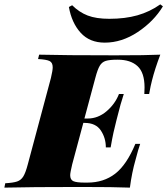

<svg xmlns="http://www.w3.org/2000/svg" viewBox="-69 -858 765 878"><path d="M664 -608Q639 -542 626 -490Q620 -468 613 -428H591Q592 -439 592 -458Q592 -526 560 -555.5Q528 -585 470 -585H467Q432 -585 414.5 -579.5Q397 -574 387 -557Q377 -540 367 -502L317 -316H332Q379 -316 418 -349Q457 -382 475 -428H497Q481 -379 470 -333L463 -306Q456 -279 450 -252Q444 -225 437 -184H415Q415 -227 392 -261.5Q369 -296 318 -296H312L261 -106Q252 -68 252 -57Q252 -36 266.5 -29.5Q281 -23 318 -23H331Q405 -23 457.5 -63.5Q510 -104 550 -200H572Q564 -178 551 -128Q534 -69 525 0Q457 -3 299 -3Q67 -3 -49 0L-45 -20Q-9 -22 9 -28Q27 -34 37.5 -51Q48 -68 58 -106L164 -502Q172 -536 172 -550Q172 -572 157.5 -579Q143 -586 105 -588L110 -608Q225 -605 457 -605Q601 -605 664 -608ZM664 -838 676 -829Q634 -760 561 -711.5Q488 -663 410 -663Q341 -663 300 -708Q259 -753 246 -826L261 -834Q293 -802 332 -787Q371 -772 431 -772Q503 -772 559.5 -788Q616 -804 664 -838Z"/></svg>

Font: Playfair Display SC Black
Style: Italic
Weight: 900
Italic angle: -14°
Designer: Claus Eggers Sørensen
Foundry: Claus Eggers Sørensen
Version: Version 1.200; ttfautohint (v1.6)